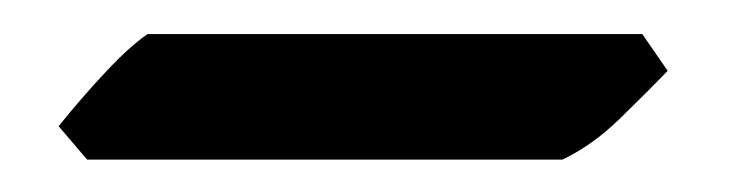

<svg xmlns="http://www.w3.org/2000/svg" viewBox="-20 -289 439 115"><path d="M68.4 -268.6H364.7L379.9 -246.6Q366.7 -232.9 350.8 -217.5Q335 -202.1 316.9 -193.4H32.2L15.1 -213.4Q29.3 -231 43.5 -246.1Q57.6 -261.2 68.4 -268.6Z"/></svg>

Font: Namdhinggo SemiBold
Style: Regular
Weight: 600
Designer: Victor Gaultney
Foundry: SIL International
Version: Version 3.001